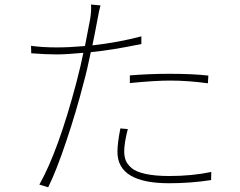

<svg xmlns="http://www.w3.org/2000/svg" viewBox="-20 -796 1040 831"><path d="M542 -436.5V-469.7Q626 -476.6 712.9 -476.6Q816.4 -476.6 881.8 -468.8L879.9 -435.5Q793 -447.3 716.8 -447.3Q649.4 -447.3 542 -436.5ZM591.8 -638.7V-605.5Q464.8 -579.1 373 -570.3Q357.4 -493.2 340.8 -433.6Q311.5 -318.4 267.6 -187Q223.6 -55.7 188.5 14.6L150.4 2.9Q232.4 -142.6 310.5 -438.5Q332 -521.5 340.8 -567.4Q267.6 -560.5 224.6 -560.5Q176.8 -560.5 115.2 -565.4L114.3 -597.7Q163.1 -590.8 226.6 -590.8Q280.3 -590.8 347.7 -596.7Q369.1 -708 370.1 -712.9Q376 -748 374 -776.4L415 -772.5Q409.2 -753.9 401.4 -709Q398.4 -690.4 390.1 -649.9Q381.8 -609.4 379.9 -599.6Q492.2 -612.3 591.8 -638.7ZM501 -240.2 533.2 -237.3Q517.6 -177.7 517.6 -140.6Q517.6 -119.1 523.9 -102.5Q530.3 -85.9 548.8 -69.3Q567.4 -52.7 608.9 -43.5Q650.4 -34.2 712.9 -34.2Q811.5 -34.2 894.5 -51.8L893.6 -16.6Q804.7 -2.9 711.9 -2.9Q488.3 -2.9 488.3 -138.7Q488.3 -175.8 501 -240.2Z"/></svg>

Font: GenEi Gothic M ExtraLight
Style: Regular
Weight: 200
Designer: o_tamon (Modified); [Source Han Sans]
Ryoko NISHIZUKA  (kana & ideographs); Paul D. Hunt (Latin, Greek & Cyrillic); Wenl
Version: Version 1.1a;Original Version 1.004